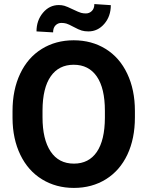

<svg xmlns="http://www.w3.org/2000/svg" viewBox="-20 -920 730 950"><path d="M647.5 -339.4Q647.5 -234.4 610.4 -155.3Q573.2 -76.2 504.2 -33.2Q435.1 9.8 345.7 9.8Q257.3 9.8 188 -32.7Q118.7 -75.2 80.6 -154.1Q42.5 -232.9 42 -335.4V-370.6Q42 -475.6 79.8 -555.4Q117.7 -635.3 186.8 -678Q255.9 -720.7 344.7 -720.7Q433.6 -720.7 502.7 -678Q571.8 -635.3 609.6 -555.4Q647.5 -475.6 647.5 -371.1ZM499 -371.6Q499 -483.4 459 -541.5Q418.9 -599.6 344.7 -599.6Q271 -599.6 231 -542.2Q190.9 -484.9 190.4 -374V-339.4Q190.4 -230.5 230.5 -170.4Q270.5 -110.4 345.7 -110.4Q419.4 -110.4 459 -168.2Q498.5 -226.1 499 -336.9ZM528.3 -894.5Q528.3 -839.4 496.1 -802Q463.9 -764.6 417.5 -764.6Q398.9 -764.6 384.5 -768.8Q370.1 -772.9 344.7 -786.6Q319.3 -800.3 308.1 -803.5Q296.9 -806.6 283.7 -806.6Q266.6 -806.6 254.6 -794.4Q242.7 -782.2 242.7 -759.8L160.6 -764.6Q160.6 -818.8 192.6 -856.9Q224.6 -895 271 -895Q285.6 -895 298.6 -891.4Q311.5 -887.7 340.8 -873.5Q370.1 -859.4 381.3 -856.4Q392.6 -853.5 404.8 -853.5Q421.9 -853.5 434.3 -865.5Q446.8 -877.4 446.8 -899.9Z"/></svg>

Font: SteelSelectRoboto
Style: Roboto-Bold
Weight: 700
Designer: Google
Version: Version 2.137; 2017